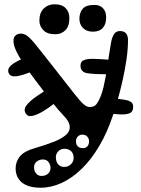

<svg xmlns="http://www.w3.org/2000/svg" viewBox="-20 -851 660 897"><path d="M367.5 -159Q380.5 -159 388.2 -167.2Q396 -175.5 396 -191Q396 -204 387.5 -213Q379 -222 364.5 -222Q353 -222 344 -213.8Q335 -205.5 335 -190.5Q335 -176 343 -167.5Q351 -159 367.5 -159ZM173.5 -29Q192.5 -29 204.2 -39.5Q216 -50 216 -67Q216 -81.5 206.8 -93.8Q197.5 -106 180.5 -106Q164 -106 151.5 -96.2Q139 -86.5 139 -69Q139 -52 148.8 -40.5Q158.5 -29 173.5 -29ZM280 -71Q297.5 -71 310.8 -83Q324 -95 324 -113.5Q324 -134 312 -145Q300 -156 281.5 -156Q263.5 -156 252.2 -144Q241 -132 241 -117.5Q241 -94.5 252 -82.8Q263 -71 280 -71ZM509 -316Q481.5 -233 443.8 -169Q406 -105 361.2 -61.8Q316.5 -18.5 267.8 3.8Q219 26 169 26Q139 26 117 19.2Q95 12.5 81 0.5Q67 -11.5 60 -28Q53 -44.5 53 -64Q53 -95.5 73 -120.2Q93 -145 143 -159Q168.5 -166.5 189.5 -173.5Q210.5 -180.5 235 -190Q264.5 -202 285.2 -218.2Q306 -234.5 306 -256Q306 -281 280 -307.8Q254 -334.5 220 -378Q179 -431.5 146.2 -474.8Q113.5 -518 90.5 -552.8Q67.5 -587.5 55.2 -614Q43 -640.5 43 -660Q43 -677.5 53 -685.8Q63 -694 78 -694Q97 -694 116.5 -675.8Q136 -657.5 175 -607Q208 -565 239.2 -525.5Q270.5 -486 292 -458Q326.5 -413 352.8 -382Q379 -351 399 -351Q409.5 -351 418 -354.5Q426.5 -358 434 -369Q452.5 -397 463.5 -443.8Q474.5 -490.5 482 -544.2Q489.5 -598 498 -647Q503 -678 513 -692Q523 -706 539.5 -706Q559.5 -706 568.8 -695Q578 -684 578 -664Q578 -622 571 -573.5Q564 -525 553 -476.5Q542 -428 530.2 -386.2Q518.5 -344.5 509 -316ZM479 -504Q422 -504 389 -508.8Q356 -513.5 356 -545Q356 -564 373 -570.5Q390 -577 420 -576Q450 -575 489 -572ZM105 -59Q105 -59 105 -59Q105 -59 105 -59Q105 -59 105 -59Q105 -59 105 -59Q105 -59 105 -59Q105 -59 105 -59Q105 -59 105 -59Q105 -59 105 -59ZM268 -398Q252.5 -382.5 228.8 -363.8Q205 -345 179.5 -330Q154 -315 133.2 -310Q112.5 -305 103 -317Q87.5 -336.5 103 -357.8Q118.5 -379 154.5 -403.5Q190.5 -428 236 -457ZM131.5 -517.5Q109 -508.5 90.8 -502.8Q72.5 -497 58.8 -495Q45 -493 35.5 -496Q26 -499 21.5 -507.5Q15 -520 21 -532.2Q27 -544.5 47.8 -557.5Q68.5 -570.5 105 -584ZM78 -617Q78 -617 78 -617Q78 -617 78 -617Q78 -617 78 -617Q78 -617 78 -617Q78 -617 78 -617Q78 -617 78 -617Q78 -617 78 -617Q78 -617 78 -617ZM232 -388Q232 -388 232 -388Q232 -388 232 -388Q232 -388 232 -388Q232 -388 232 -388Q232 -388 232 -388Q232 -388 232 -388Q232 -388 232 -388Q232 -388 232 -388ZM493 -393.5Q528.5 -389.5 554.2 -386.2Q580 -383 592.5 -374Q605 -365 601.5 -343.5Q599 -326 582 -320.5Q565 -315 537 -316.8Q509 -318.5 473 -322.5ZM73 -648 118 -592Q110 -584 101 -582.5Q92 -581 83.2 -586Q74.5 -591 67 -603Q61 -613 58.8 -621.2Q56.5 -629.5 59.8 -636.2Q63 -643 73 -648ZM118 -622 74 -676Q78.5 -680.5 85.5 -680.8Q92.5 -681 100 -677Q107.5 -673 113 -665Q121.5 -651 123 -646.5Q124.5 -642 122.5 -638Q120.5 -634 118 -622ZM516 -508 526 -569Q541.5 -567 549.5 -563Q557.5 -559 559.8 -551.8Q562 -544.5 560 -533Q558.5 -518.5 551.8 -512Q545 -505.5 535.5 -505Q526 -504.5 516 -508ZM238 -691Q200.5 -691 182.2 -710.2Q164 -729.5 164 -754Q164 -791.5 184.2 -811.2Q204.5 -831 235 -831Q269 -831 286.5 -813.2Q304 -795.5 304 -766Q304 -728 285.2 -709.5Q266.5 -691 238 -691ZM414 -703Q385 -703 368 -720Q351 -737 351 -763Q351 -791.5 366.2 -809.8Q381.5 -828 421 -828Q447.5 -828 461.8 -812Q476 -796 476 -769Q476 -738.5 460.5 -720.8Q445 -703 414 -703Z"/></svg>

Font: Kablammo
Style: Regular
Weight: 400
Designer: Travis Kochel, Lizy Gershenzon, Daria Petrova, Ethan Cohen
Foundry: Vectro Type Foundry
Version: Version 1.002